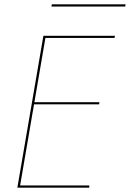

<svg xmlns="http://www.w3.org/2000/svg" viewBox="-20 -865 599 885"><path d="M64 -10H392L391 0H62ZM182 -700H510L508 -690H180ZM130 -394H438L437 -384H128ZM191 -700 71 0H60L180 -700ZM219 -845H559L557 -835H217Z"/></svg>

Font: Jost Thin
Style: Italic
Weight: 200
Italic angle: -5°
Version: Version 3.710